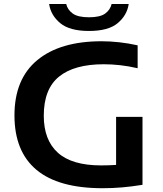

<svg xmlns="http://www.w3.org/2000/svg" viewBox="-20 -962 838 989"><path d="M508.5 7.5Q281 7.5 167.8 -87.2Q54.5 -182 54.5 -367.5Q54.5 -555 172 -652.2Q289.5 -749.5 503 -749.5Q548 -749.5 595 -744.2Q642 -739 689 -728.5V-610.5Q642 -621.5 598.8 -626.2Q555.5 -631 514 -631Q362.5 -631 284 -567.2Q205.5 -503.5 205.5 -366Q205.5 -240.5 278.2 -175.2Q351 -110 501 -110Q540 -110 578 -112.5V-360H714V-10Q658.5 -1 609.5 3.2Q560.5 7.5 508.5 7.5ZM438.5 -802.5Q338.5 -802.5 290 -843Q241.5 -883.5 233 -941.5H321Q328 -911.5 354.8 -892.2Q381.5 -873 438.5 -873Q495.5 -873 521.8 -892.2Q548 -911.5 555 -941.5H643Q634.5 -883.5 586.5 -843Q538.5 -802.5 438.5 -802.5Z"/></svg>

Font: Encode Sans Expanded Expanded SemiBold
Style: Regular
Weight: 600
Width: 7
Designer: Multiple Designers
Foundry: Impallari Type
Version: Version 3.000; ttfautohint (v1.8.3) -l 8 -r 50 -G 200 -x 14 